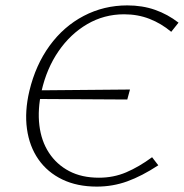

<svg xmlns="http://www.w3.org/2000/svg" viewBox="-20 -685 682 712"><path d="M339 7Q266 7 211 -19.5Q156 -46 122.5 -94Q89 -142 80 -207Q71 -272 89 -348Q112 -444 164 -515.5Q216 -587 290.5 -626Q365 -665 452 -665Q508 -665 555 -648.5Q602 -632 642 -601L615 -567Q578 -598 534.5 -615Q491 -632 440 -632Q366 -632 303.5 -595.5Q241 -559 197 -495Q153 -431 134 -347Q119 -279 126 -220.5Q133 -162 161.5 -118.5Q190 -75 236.5 -50.5Q283 -26 347 -26Q401 -26 448 -46Q495 -66 544 -102L567 -72Q506 -32 452 -12.5Q398 7 339 7ZM452 -316 112 -318 121 -350 462 -353Z"/></svg>

Font: Ysabeau Infant ExtraLight
Style: Italic
Weight: 250
Italic angle: -12°
Designer: Christian Thalmann (Catharsis Fonts)
Version: Version 2.001;gftools[0.9.30]; featfreeze: ss01,ss02,lnum